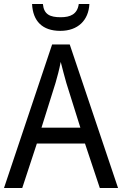

<svg xmlns="http://www.w3.org/2000/svg" viewBox="-20 -938 610 958"><path d="M426 -918H373C366 -867 331 -852 283 -852C229 -852 199 -866 194 -918H140C144 -833 191 -784 281 -784C369 -784 422 -837 426 -918ZM478 0H569L328 -716H240L0 0H91L164 -222H404ZM311 -524 381 -301H187L257 -524C265 -551 276 -592 283 -629C289 -602 305 -547 311 -524Z"/></svg>

Font: Noto Sans Lao Looped SemiCondensed
Style: Regular
Weight: 400
Width: 4
Designer: Mark Frömberg, Ben Mitchell
Foundry: The Fontpad Ltd
Version: Version 1.003